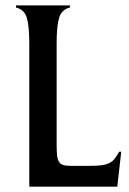

<svg xmlns="http://www.w3.org/2000/svg" viewBox="-20 -700 483 720"><path d="M89.8 -538.1Q89.8 -602.5 80.6 -633.3Q71.3 -664.1 40 -671.9V-679.7H242.2V-671.9Q210.9 -664.1 201.7 -633.3Q192.4 -602.5 192.4 -538.1V-159.2Q192.4 -134.8 193.8 -119.1Q195.3 -103.5 200.7 -94.2Q206.1 -85 216.3 -81.5Q226.6 -78.1 245.1 -78.1H317.4Q341.8 -78.1 358.9 -80.1Q376 -82 388.7 -87.9Q401.4 -93.8 409.7 -104.5Q418 -115.2 426.8 -130.9H434.6L419.9 0H89.8Z"/></svg>

Font: Padauk Grand Pro
Style: Regular
Weight: 400
Designer: Debbi Hosken
Foundry: SIL
Version: Version 2.8.2